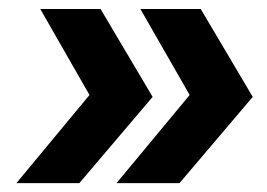

<svg xmlns="http://www.w3.org/2000/svg" viewBox="-20 -533 604 434"><path d="M243.3 -119 408.7 -318.3 297.3 -512.7H433.7L551.3 -314L385.7 -119ZM17 -119 182.3 -318.3 71 -512.7H207.3L325 -314L159.3 -119Z"/></svg>

Font: MuseoModerno Thin
Style: Italic
Weight: 100
Italic angle: -9°
Designer: Pablo Cosgaya, Héctor Gatti, Marcela Romero, and the Authors of The MuseoModerno Project.
Foundry: Omnibus-Type Team
Version: Version 1.003